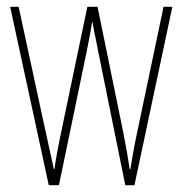

<svg xmlns="http://www.w3.org/2000/svg" viewBox="-20 -547 539 567"><path d="M271 -390 263 -431Q259 -448 253 -482H252Q249 -459 235 -390L154 0H124L10 -527H35L115 -157L139 -48H141Q146 -88 162 -163L238 -527H268L344 -156Q356 -96 363 -47H365L372 -89Q379 -128 384 -151L463 -527H489L377 0H350Z"/></svg>

Font: Noto Sans Display Thin Cond
Style: Regular
Weight: 250
Width: 3
Designer: Monotype Design team
Foundry: Monotype Imaging Inc.
Version: Version 1.000